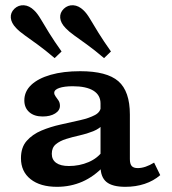

<svg xmlns="http://www.w3.org/2000/svg" viewBox="-20 -699 654 730"><path d="M362.2 -208.2V-305.4Q362.2 -337.6 334.9 -354.4Q307.6 -371.1 256.6 -371.1Q224.5 -371.1 205.3 -364.5Q186.2 -357.9 186.2 -346.1Q186.2 -339.2 191.6 -332.1Q197 -324.9 202.5 -316.7Q207.9 -308.4 207.9 -296.7Q207.9 -278.9 189.5 -267.5Q171.2 -256.1 141.9 -256.1Q110 -256.1 91.2 -272.7Q72.5 -289.3 72.5 -317.3Q72.5 -351.2 98.7 -376.1Q125 -400.9 172.7 -414.6Q220.5 -428.3 284.9 -428.3Q386.2 -428.3 430 -390.2Q473.8 -352 473.8 -263.5V-208.2ZM196.7 11.3Q133 11.3 96.4 -17.7Q59.7 -46.7 59.7 -97.4Q59.7 -138.8 81.6 -163.5Q103.5 -188.3 137.8 -202.7Q172.2 -217.1 211 -225.6Q249.7 -234.2 284.3 -242Q318.8 -249.7 341.2 -261.7Q363.5 -273.7 363.5 -295.1L373.6 -227.3Q358.9 -209.9 334.5 -200.1Q310.1 -190.3 282.8 -184.2Q255.5 -178.2 231.6 -170.7Q207.7 -163.3 192.3 -150.5Q176.9 -137.8 176.9 -114.2Q176.9 -91.8 193.6 -79.8Q210.2 -67.8 242 -67.8Q282.2 -67.8 317 -82.8Q351.9 -97.7 372.3 -127.1L375.7 -68.1Q337.4 -27.6 292.7 -8.1Q247.9 11.3 196.7 11.3ZM473.8 -94.4Q473.8 -75.9 480.7 -67.9Q487.7 -59.9 503.7 -59.9Q518.1 -59.9 533.7 -65.2Q549.3 -70.5 565.9 -80.7L589.2 -33.1Q563.7 -11.1 529.9 0.1Q496.1 11.3 456.4 11.3Q407.1 11.3 384.6 -7.3Q362.2 -26 362.2 -66.8V-208.2H473.8ZM187.8 -478Q151.3 -509.1 123 -529.6Q94.6 -550.1 74.2 -564.7Q53.7 -579.2 41.6 -592.1Q22.8 -611.4 21.1 -631.1Q19.4 -650.7 34.7 -665.7Q50.2 -680.3 70.9 -679Q91.6 -677.6 109.7 -659.8Q121.9 -648.4 134.8 -626.7Q147.6 -604.9 166.6 -574.1Q185.7 -543.2 214.1 -503.3ZM375.6 -478Q339.1 -509.1 310.6 -529.6Q282 -550.1 261.8 -564.7Q241.6 -579.2 229.5 -592.1Q210.6 -611.4 208.9 -631.1Q207.2 -650.7 222.6 -665.7Q238 -680.3 258.7 -679Q279.4 -677.6 297.6 -659.8Q309.8 -648.4 322.6 -626.7Q335.4 -604.9 354.5 -574.1Q373.6 -543.2 401.9 -503.3Z"/></svg>

Font: Playfair 5pt SemiExpanded Light
Style: Regular
Weight: 300
Width: 6
Designer: Claus Eggers Sørensen
Foundry: Claus Eggers Sørensen
Version: Version 2.203